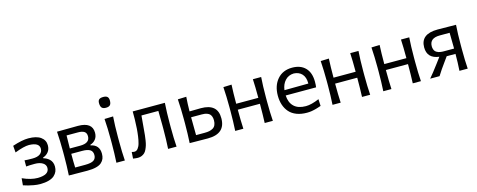

<svg xmlns="http://www.w3.org/2000/svg" viewBox="-33 -1410 5214 2100"><g transform="rotate(-15 2574.0 -360.0)"><path d="M231.4 9.8Q198.2 9.8 158.9 2.7Q119.6 -4.4 99.9 -10Q80.1 -15.6 44.9 -26.4L51.8 -105Q146 -62 224.6 -62Q353.5 -64 353.5 -141.1Q353.5 -177.7 319.6 -198.7Q285.6 -219.7 231 -219.7Q167 -219.7 132.8 -215.8V-285.6Q163.1 -282.2 222.2 -282.2Q280.3 -282.2 309.3 -304.2Q338.4 -326.2 338.4 -363.3Q338.4 -432.6 222.2 -435.1Q166 -435.1 60.5 -394.5L54.2 -471.2Q162.6 -507.3 233.9 -507.3Q326.2 -507.3 374 -472.4Q421.9 -437.5 421.9 -379.4Q421.9 -333 397.7 -303.5Q373.5 -273.9 336.9 -262.7V-254.4Q355 -249.5 371.1 -241Q387.2 -232.4 402.8 -218.5Q418.5 -204.6 427.7 -182.9Q437 -161.1 437 -134.3Q437 -104.5 426.8 -79.8Q416.5 -55.2 393.8 -34.4Q371.1 -13.7 329.8 -2Q288.6 9.8 231.4 9.8Z M872.1 -263.7V-256.8Q969.7 -237.3 969.7 -136.7Q969.7 -105.5 960.4 -81.8Q951.2 -58.1 929.2 -38.3Q907.2 -18.6 866.5 -8.3Q825.7 2 767.6 2Q721.7 2 650.6 1Q579.6 0 558.1 0Q564.5 -106.4 564.5 -219.2V-269Q564.5 -386.2 557.1 -496.1Q585.9 -496.1 668.7 -497.3Q751.5 -498.5 793.9 -498.5Q956.1 -498.5 956.1 -378.4Q956.1 -333.5 932.9 -304.2Q909.7 -274.9 872.1 -263.7ZM775.9 -429.7H647.5Q645 -367.2 645 -282.7H761.2Q871.6 -282.7 871.6 -360.8Q871.6 -397.9 847.7 -413.8Q823.7 -429.7 775.9 -429.7ZM647.5 -66.4H760.3Q830.1 -66.4 858.2 -85.7Q886.2 -105 886.2 -144.5Q886.2 -186 857.7 -204.1Q829.1 -222.2 770 -222.2H645V-220.7Q645 -117.7 647.5 -66.4Z M1081.5 -680.2Q1081.5 -707.5 1096.2 -720Q1110.8 -732.4 1143.6 -732.4Q1175.3 -732.4 1189.7 -718.8Q1204.1 -705.1 1204.1 -675.8Q1204.1 -640.6 1189.7 -625.5Q1175.3 -610.4 1142.6 -610.4Q1109.9 -610.4 1095.7 -626.5Q1081.5 -642.6 1081.5 -680.2ZM1192.4 0H1096.7Q1103 -106.4 1103 -219.2V-269Q1103 -389.6 1095.2 -496.1L1192.9 -499Q1185.5 -397.9 1185.5 -269V-219.2Q1185.5 -93.8 1192.4 0Z M1771 -269V-219.2Q1771 -93.8 1777.8 0H1682.1Q1688.5 -106.4 1688.5 -219.2V-269Q1688.5 -363.8 1686.5 -428.7H1495.1Q1486.8 -339.4 1481.4 -272.9Q1478.5 -235.4 1475.8 -209.7Q1473.1 -184.1 1468 -152.1Q1462.9 -120.1 1456.3 -98.9Q1449.7 -77.6 1439.2 -55.4Q1428.7 -33.2 1415 -20.5Q1401.4 -7.8 1382.3 0.5Q1363.3 8.8 1339.4 8.8Q1318.4 8.8 1284.2 3.4L1289.1 -70.3Q1307.6 -65.4 1318.8 -65.4Q1331.1 -65.4 1341.3 -70.8Q1351.6 -76.2 1359.6 -87.2Q1367.7 -98.1 1374 -110.8Q1380.4 -123.5 1385.3 -142.6Q1390.1 -161.6 1393.8 -178.5Q1397.5 -195.3 1400.4 -219Q1403.3 -242.7 1405.3 -259.8Q1407.2 -276.9 1409.2 -301.8Q1416 -415.5 1414.1 -496.1H1778.3Q1771 -386.2 1771 -269Z M2143.1 -337.4Q2237.3 -337.4 2284.7 -296.9Q2332 -256.3 2331.5 -173.3Q2331.5 2 2132.3 2Q2087.4 2 2017.6 1Q1947.8 0 1926.3 0Q1932.6 -106.4 1932.6 -219.2V-269Q1932.6 -386.2 1925.3 -496.1L2021.5 -499.5Q2015.6 -421.4 2014.6 -335.4ZM2016.6 -66.4H2112.8Q2143.6 -66.4 2166 -70.8Q2188.5 -75.2 2208 -86.4Q2227.5 -97.7 2237.5 -119.4Q2247.6 -141.1 2247.6 -172.9Q2247.6 -197.8 2240.5 -216.1Q2233.4 -234.4 2222.7 -244.1Q2211.9 -253.9 2195.8 -259.8Q2179.7 -265.6 2165.8 -267.3Q2151.9 -269 2134.3 -269H2014.6Q2014.6 -135.3 2016.6 -66.4Z M2861.3 -269V-219.2Q2861.3 -93.8 2868.2 0H2775.9Q2779.8 -97.7 2779.8 -216.8H2529.3Q2529.3 -91.8 2534.2 0H2441.9Q2448.2 -106.4 2448.2 -219.2V-269Q2448.2 -386.2 2440.9 -496.1L2534.2 -499.5Q2529.3 -411.6 2529.3 -284.2H2779.8Q2779.8 -410.2 2774.9 -496.1H2868.7Q2861.3 -396 2861.3 -269Z M3423.8 -294.4Q3423.8 -257.3 3419.9 -231.4H3075.7Q3079.6 -150.4 3126 -106Q3172.4 -61.5 3259.8 -61.5Q3322.8 -61.5 3411.1 -99.6L3414.6 -22.5Q3413.1 -22 3399.4 -17.6Q3385.7 -13.2 3381.6 -11.7Q3377.4 -10.3 3364 -6.3Q3350.6 -2.4 3343.3 -0.7Q3335.9 1 3322.8 3.9Q3309.6 6.8 3299.6 8.1Q3289.6 9.3 3276.9 10.3Q3264.2 11.2 3252 11.2Q3186.5 11.2 3136.2 -8.3Q3085.9 -27.8 3054.7 -63.2Q3023.4 -98.6 3007.6 -146Q2991.7 -193.4 2991.7 -251Q2991.7 -365.2 3053.5 -436.3Q3115.2 -507.3 3221.2 -507.3Q3316.4 -507.3 3370.1 -452.1Q3423.8 -397 3423.8 -294.4ZM3222.2 -441.4Q3162.1 -439.5 3124 -398.4Q3085.9 -357.4 3077.6 -291L3348.6 -293.5V-296.9Q3348.6 -365.2 3314.5 -402.1Q3280.3 -439 3222.2 -441.4Z M3963.4 -269V-219.2Q3963.4 -93.8 3970.2 0H3877.9Q3881.8 -97.7 3881.8 -216.8H3631.3Q3631.3 -91.8 3636.2 0H3543.9Q3550.3 -106.4 3550.3 -219.2V-269Q3550.3 -386.2 3543 -496.1L3636.2 -499.5Q3631.3 -411.6 3631.3 -284.2H3881.8Q3881.8 -410.2 3877 -496.1H3970.7Q3963.4 -396 3963.4 -269Z M4538.1 -269V-219.2Q4538.1 -93.8 4544.9 0H4452.6Q4456.5 -97.7 4456.5 -216.8H4206.1Q4206.1 -91.8 4210.9 0H4118.7Q4125 -106.4 4125 -219.2V-269Q4125 -386.2 4117.7 -496.1L4210.9 -499.5Q4206.1 -411.6 4206.1 -284.2H4456.5Q4456.5 -410.2 4451.7 -496.1H4545.4Q4538.1 -396 4538.1 -269Z M5067.9 -269V-219.2Q5067.9 -93.8 5074.7 0H4981Q4987.3 -92.3 4987.3 -190.4H4887.7L4848.6 -136.2Q4796.9 -66.4 4755.9 0H4649.4Q4692.4 -49.3 4762.2 -143.1L4808.6 -205.6Q4674.3 -222.2 4674.3 -347.2Q4674.3 -498.5 4867.2 -498.5Q4905.8 -498.5 4980.2 -497.3Q5054.7 -496.1 5075.2 -496.1Q5067.9 -396 5067.9 -269ZM4757.8 -337.4Q4757.8 -319.8 4762.5 -305.7Q4767.1 -291.5 4773.9 -282.7Q4780.8 -273.9 4792 -267.3Q4803.2 -260.7 4812.7 -257.6Q4822.3 -254.4 4836.7 -252.7Q4851.1 -251 4859.6 -250.7Q4868.2 -250.5 4881.3 -250.5H4987.3V-269Q4987.3 -377.9 4984.9 -429.7H4874Q4757.8 -429.7 4757.8 -337.4Z"/></g></svg>

Font: Commissioner Flair
Style: Regular
Weight: 400
Designer: Kostas Bartsokas
Foundry: Kostas Bartsokas
Version: Version 1.000